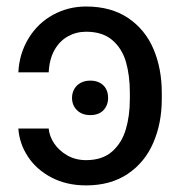

<svg xmlns="http://www.w3.org/2000/svg" viewBox="-20 -557 551 587"><path d="M145.5 -118.7C135.7 -133.3 130.2 -148.4 128.9 -164.1H36.1C38.1 -133.5 47.9 -104.8 65.4 -78.1C83 -51.4 107.1 -30.1 137.7 -14.2C168.3 1.8 203.5 9.8 243.2 9.8C293.3 9.8 335.8 -2 370.6 -25.4C405.4 -48.8 431.5 -80.6 448.7 -120.6C466 -160.6 474.6 -205.1 474.6 -253.9V-273.4C474.6 -322.9 466.1 -367.5 449.2 -407.2C432.3 -446.9 406.4 -478.5 371.6 -502C336.8 -525.4 293.9 -537.1 243.2 -537.1C206.7 -537.1 173 -528.6 142.1 -511.7C111.2 -494.8 86.3 -470.9 67.4 -439.9C48.5 -409 38.1 -374.3 36.1 -335.9H128.9C130.2 -362.6 136.1 -385.3 146.5 -403.8C156.9 -422.4 170.6 -436.4 187.5 -445.8C204.4 -455.2 223 -460 243.2 -460C277 -460 303.9 -451.3 323.7 -434.1C343.6 -416.8 357.4 -394.5 365.2 -367.2C373 -339.8 377 -308.6 377 -273.4V-253.9C377 -220.1 372.9 -189.3 364.7 -161.6C356.6 -134 342.6 -111.3 322.8 -93.8C302.9 -76.2 276.4 -67.4 243.2 -67.4C221.7 -67.4 202.5 -72.3 185.5 -82C168.6 -91.8 155.3 -104 145.5 -118.7ZM215.3 -220.2C225.4 -210.1 238.9 -205.1 255.9 -205.1C273.4 -205.1 286.9 -210.1 296.4 -220.2C305.8 -230.3 310.5 -242.8 310.5 -257.8C310.5 -268.2 308.4 -277.3 304.2 -285.2C300 -293 293.8 -299.2 285.6 -303.7C277.5 -308.3 267.6 -310.5 255.9 -310.5C244.8 -310.5 235 -308.3 226.6 -303.7C218.1 -299.2 211.6 -292.8 207 -284.7C202.5 -276.5 200.2 -267.6 200.2 -257.8C200.2 -242.8 205.2 -230.3 215.3 -220.2Z"/></svg>

Font: Pretendard Variable
Style: Regular
Weight: 400
Designer: Base glyphs from Inter by Rasmus Andersson; Hangeul glyphs from Noto Sans CJK(Source Han Sans) by Jang Soo-young and Kan
Foundry: Kil Hyung-jin
Version: Version 1.309;Glyphs 3.2 (3225)